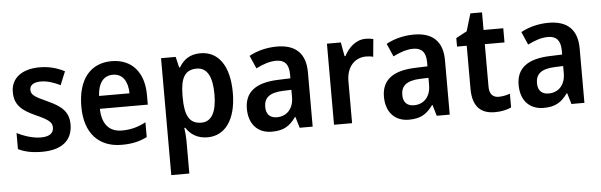

<svg xmlns="http://www.w3.org/2000/svg" viewBox="-54 -851 4011 1281"><g transform="rotate(-5 1952.0 -210.5)"><path d="M406 -156C406 -245 352 -283 267 -322C180 -361 159 -376 159 -409C159 -440 185 -458 233 -458C277 -458 320 -443 363 -422L400 -512C347 -539 294 -553 233 -553C117 -553 41 -499 41 -404C41 -317 89 -278 179 -237C270 -197 287 -178 287 -145C287 -109 261 -86 202 -86C149 -86 87 -106 42 -130V-22C87 0 136 10 202 10C333 10 406 -48 406 -156Z M715 -552C575 -552 488 -452 488 -267C488 -89 581 10 735 10C805 10 855 -2 905 -27V-126C851 -98 804 -85 744 -85C659 -85 612 -140 610 -242H931V-307C931 -458 851 -552 715 -552ZM716 -461C783 -461 815 -406 816 -328H612C617 -418 656 -461 716 -461Z M1310 -553C1241 -553 1197 -522 1167 -471H1161L1144 -543H1046V240H1167V17C1167 -6 1164 -37 1160 -66H1167C1195 -22 1241 10 1310 10C1426 10 1503 -90 1503 -272C1503 -456 1428 -553 1310 -553ZM1276 -453C1347 -453 1380 -390 1380 -272C1380 -156 1347 -91 1277 -91C1195 -91 1167 -151 1167 -269V-288C1168 -400 1198 -453 1276 -453Z M1822 -553C1752 -553 1687 -535 1636 -507L1674 -420C1720 -443 1765 -459 1810 -459C1864 -459 1894 -430 1894 -361V-334L1811 -331C1662 -326 1587 -269 1587 -157C1587 -53 1646 10 1740 10C1819 10 1860 -16 1902 -74H1905L1927 0H2014V-364C2014 -490 1948 -553 1822 -553ZM1837 -255 1894 -257V-209C1894 -128 1846 -83 1782 -83C1739 -83 1710 -106 1710 -158C1710 -217 1744 -251 1837 -255Z M2417 -553C2352 -553 2302 -506 2273 -450H2267L2250 -543H2157V0H2278V-280C2278 -381 2337 -435 2409 -435C2425 -435 2444 -433 2457 -429L2468 -547C2453 -551 2433 -553 2417 -553Z M2740 -553C2670 -553 2605 -535 2554 -507L2592 -420C2638 -443 2683 -459 2728 -459C2782 -459 2812 -430 2812 -361V-334L2729 -331C2580 -326 2505 -269 2505 -157C2505 -53 2564 10 2658 10C2737 10 2778 -16 2820 -74H2823L2845 0H2932V-364C2932 -490 2866 -553 2740 -553ZM2755 -255 2812 -257V-209C2812 -128 2764 -83 2700 -83C2657 -83 2628 -106 2628 -158C2628 -217 2662 -251 2755 -255Z M3268 -90C3229 -90 3206 -114 3206 -163V-448H3338V-543H3206V-661H3128L3093 -544L3020 -505V-448H3085V-160C3085 -34 3145 10 3235 10C3278 10 3317 1 3344 -12V-104C3320 -96 3294 -90 3268 -90Z M3642 -553C3572 -553 3507 -535 3456 -507L3494 -420C3540 -443 3585 -459 3630 -459C3684 -459 3714 -430 3714 -361V-334L3631 -331C3482 -326 3407 -269 3407 -157C3407 -53 3466 10 3560 10C3639 10 3680 -16 3722 -74H3725L3747 0H3834V-364C3834 -490 3768 -553 3642 -553ZM3657 -255 3714 -257V-209C3714 -128 3666 -83 3602 -83C3559 -83 3530 -106 3530 -158C3530 -217 3564 -251 3657 -255Z"/></g></svg>

Font: Noto Sans Myanmar SemiCondensed SemiBold
Style: Regular
Weight: 600
Width: 4
Designer: Monotype Design Team
Foundry: Monotype Imaging Inc.
Version: Version 2.107